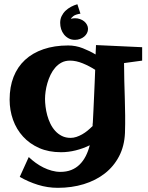

<svg xmlns="http://www.w3.org/2000/svg" viewBox="-20 -714 707 916"><path d="M658.2 -424.8 571.8 -413.1Q571.8 -370.1 573 -328.6Q574.2 -287.1 575.4 -246.1Q576.7 -205.1 577.1 -163.8Q577.6 -122.6 576.2 -80.1Q573.7 -17.6 548.3 31.2Q522.9 80.1 480 113.5Q437 147 379.6 164.6Q322.3 182.1 255.9 182.1Q207 182.1 160.9 167.7Q114.7 153.3 74.2 129.9L117.2 35.2Q132.3 49.8 150.1 62.7Q168 75.7 187.3 85.2Q206.5 94.7 227.1 100.3Q247.6 106 268.1 106Q297.4 106 320.1 96.9Q342.8 87.9 359.9 71Q377 54.2 388.9 31Q400.9 7.8 408.2 -21Q376.5 -5.4 341.3 3.4Q306.2 12.2 271 12.2Q212.4 12.2 167 -7.8Q121.6 -27.8 90.1 -62.3Q58.6 -96.7 42.2 -142.3Q25.9 -188 25.9 -238.8Q25.9 -299.3 44.7 -347.2Q63.5 -395 99.4 -428.2Q135.3 -461.4 187.3 -479.2Q239.3 -497.1 305.2 -497.1Q341.3 -497.1 375 -483.9Q408.7 -470.7 436 -454.1Q436.5 -463.9 436.8 -472.4Q437 -481 437.5 -486.8Q438 -493.7 438 -499L658.2 -488.8ZM422.9 -129.9Q424.3 -155.8 425.8 -187.3Q427.2 -218.8 428.7 -251.7Q430.2 -284.7 431.6 -317.9Q433.1 -351.1 434.1 -380.9Q406.2 -398.9 374.5 -411.9Q342.8 -424.8 314 -424.8Q291.5 -424.8 274.2 -415.8Q256.8 -406.7 243.7 -391.6Q230.5 -376.5 221.2 -357.2Q211.9 -337.9 206.1 -317.6Q200.2 -297.4 197.5 -277.6Q194.8 -257.8 194.8 -242.2Q194.8 -225.6 197.3 -205.3Q199.7 -185.1 205.3 -164.3Q210.9 -143.6 220.2 -124.3Q229.5 -105 243.2 -89.8Q256.8 -74.7 275.1 -65.4Q293.5 -56.2 316.9 -56.2Q330.6 -56.2 344.5 -60.8Q358.4 -65.4 371.8 -73Q385.3 -80.6 397.7 -90.8Q410.2 -101.1 421.9 -112.8Q421.9 -116.7 421.9 -121.1Q421.9 -125.5 422.9 -129.9ZM349.1 -693.8 363.8 -648.9Q339.8 -645 330.1 -637.2Q320.3 -629.4 317.9 -624Q327.1 -627 337.9 -627Q350.6 -627 361.8 -623Q373 -619.1 381.6 -612.1Q390.1 -605 395 -595.7Q399.9 -586.4 399.9 -576.2Q399.9 -565.4 395 -555.9Q390.1 -546.4 381.6 -539.3Q373 -532.2 361.8 -528.1Q350.6 -523.9 337.9 -523.9Q320.8 -523.9 307.9 -530.8Q294.9 -537.6 285.6 -549.1Q276.4 -560.5 271.7 -575Q267.1 -589.4 267.1 -605Q267.1 -623 274.2 -637.5Q281.2 -651.9 292.7 -662.8Q304.2 -673.8 318.8 -681.6Q333.5 -689.5 349.1 -693.8Z"/></svg>

Font: Peralta
Style: Regular
Weight: 400
Designer: Astigmatic (AOETI)
Foundry: Astigmatic (AOETI)
Version: Version 1.000